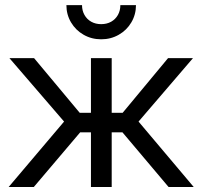

<svg xmlns="http://www.w3.org/2000/svg" viewBox="-20 -748 810 768"><path d="M236.3 -261.7 17.6 -515.6H116.2L298.8 -296.9H343.8V-515.6H426.8V-296.9H470.7L652.3 -515.6H752L534.2 -261.7L754.9 0H654.3L469.7 -218.8H426.8V0H343.8V-218.8H300.8L115.2 0H14.6ZM245.6 -727.5H308.1Q308.1 -705.6 317.9 -688.2Q327.6 -670.9 345 -661.1Q362.3 -651.4 384.8 -651.4Q407.2 -651.4 424.6 -661.1Q441.9 -670.9 451.7 -688.2Q461.4 -705.6 461.4 -727.5H523.9Q523.9 -689.9 505.4 -658.5Q486.9 -627.1 455.1 -609Q423.3 -590.8 384.8 -590.8Q346.2 -590.8 314.4 -609Q282.7 -627.1 264.1 -658.5Q245.6 -689.9 245.6 -727.5Z"/></svg>

Font: Intratopia Thin
Style: Regular
Weight: 100
Designer: Rasmus Andersson
Foundry: rsms
Version: Version 3.000;Glyphs 3.2.3 (3260)